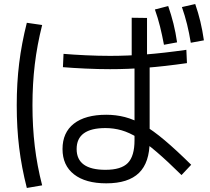

<svg xmlns="http://www.w3.org/2000/svg" viewBox="-20 -872 1040 952"><path d="M507 37Q404 37 347 -7.5Q290 -52 290 -133Q290 -215 346.5 -259Q403 -303 507 -303Q555 -303 599.5 -291.5Q644 -280 691.5 -252.5Q739 -225 796.5 -176.5Q854 -128 928 -55L880 -4Q810 -73 757.5 -118Q705 -163 663 -189Q621 -215 582.5 -226Q544 -237 503 -237Q360 -237 360 -133Q360 -30 503 -30Q581 -30 614 -64Q647 -98 647 -177V-571H633V-784L709 -783V-575H722V-173Q722 -66 669 -14.5Q616 37 507 37ZM113 60Q87 -42 75 -140Q63 -238 63 -350Q63 -460 75 -558Q87 -656 113 -759L189 -748Q164 -649 152.5 -552.5Q141 -456 141 -350Q141 -243 152.5 -146.5Q164 -50 189 47ZM793 -650Q784 -698 773.5 -740.5Q763 -783 748 -825L814 -842Q829 -799 840 -755Q851 -711 858 -662ZM926 -660Q918 -709 907.5 -751.5Q897 -794 882 -837L948 -852Q963 -809 973.5 -765Q984 -721 991 -672ZM526 -529Q468 -529 403.5 -532Q339 -535 292 -539L295 -605Q341 -601 404.5 -598Q468 -595 526 -595Q612 -595 702 -602Q792 -609 904 -625L907 -559Q795 -543 704.5 -536Q614 -529 526 -529Z"/></svg>

Font: M PLUS 2 Thin
Style: Regular
Weight: 400
Version: Version 1.001